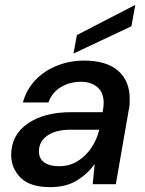

<svg xmlns="http://www.w3.org/2000/svg" viewBox="-20 -757 597 789"><path d="M187 12Q103 12 64.5 -27Q26 -66 26 -120Q26 -202 93.5 -249Q161 -296 272 -296H402L403 -305Q406 -319 406 -334Q406 -377 380 -399Q354 -421 312 -421Q268 -421 231 -399.5Q194 -378 179 -336H74Q89 -390 126 -428.5Q163 -467 215 -487.5Q267 -508 326 -508Q417 -508 465 -466.5Q513 -425 513 -351Q513 -340 512.5 -328.5Q512 -317 509 -305L456 0H361L369 -83Q340 -42 295.5 -15Q251 12 187 12ZM223 -74Q265 -74 298.5 -94.5Q332 -115 355 -149Q378 -183 388 -224H270Q210 -224 175 -200Q140 -176 140 -135Q140 -105 162 -89.5Q184 -74 223 -74ZM282 -537 296 -613 536 -737 520 -649Z"/></svg>

Font: DeepMind Sans Medium
Style: Italic
Weight: 500
Italic angle: -10°
Designer: Jonny Pinhorn / Modifications: Colophon Foundry
Foundry: Colophon Foundry
Version: Version 1.002; ttfautohint (v1.8.2)